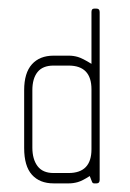

<svg xmlns="http://www.w3.org/2000/svg" viewBox="-20 -425 301 445"><path d="M204 0H198Q195 0 193.5 -3Q192 -6 188 -17Q171 -6 160.5 -3Q150 0 140 0H104Q72 0 54 -20Q36 -40 36 -82V-216Q36 -256 54 -276Q72 -296 104 -296H140Q150 -296 160.5 -293Q171 -290 192 -277V-397Q192 -405 198 -405H204Q211 -405 211 -397V-8Q211 0 204 0ZM192 -218Q192 -273 139 -273H104Q79 -273 67 -258Q55 -243 55 -216V-83Q55 -56 67 -40Q79 -24 104 -24H139Q192 -24 192 -79Z"/></svg>

Font: Chathura Light
Style: Regular
Weight: 300
Designer: Appaji Ambarisha Darbha
Foundry: Aditya Fonts
Version: Version 1.001 2016